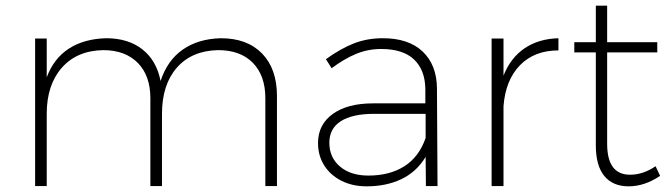

<svg xmlns="http://www.w3.org/2000/svg" viewBox="-20 -657 2374 678"><path d="M958 -318V0H917V-310Q917 -390 873 -435Q829 -480 750 -480Q657 -478 604.5 -418Q552 -358 552 -255V0H511V-310Q511 -390 466.5 -435Q422 -480 344 -480Q251 -478 198 -417.5Q145 -357 145 -255V0H104V-521H145V-384Q170 -451 223.5 -485.5Q277 -520 355 -522Q433 -522 483 -482.5Q533 -443 547 -371Q571 -444 625.5 -482Q680 -520 760 -522Q853 -522 905.5 -468Q958 -414 958 -318Z M1484 0 1483 -103Q1451 -50 1397.5 -24.5Q1344 1 1275 1Q1224 1 1185 -19Q1146 -39 1124.5 -73.5Q1103 -108 1103 -152Q1103 -217 1155 -254.5Q1207 -292 1297 -292H1482V-343Q1481 -410 1442 -447Q1403 -484 1326 -484Q1279 -484 1237 -466.5Q1195 -449 1151 -416L1131 -448Q1182 -485 1229 -503.5Q1276 -522 1332 -522Q1423 -522 1472.5 -475Q1522 -428 1523 -346L1525 0ZM1483 -170V-255H1301Q1224 -255 1183.5 -229Q1143 -203 1143 -153Q1143 -101 1180.5 -69Q1218 -37 1281 -37Q1356 -37 1408 -70Q1460 -103 1483 -170Z M1952 -522V-479Q1867 -479 1816 -426.5Q1765 -374 1758 -282V0H1716V-521H1758V-390Q1783 -453 1832.5 -486.5Q1882 -520 1952 -522Z M2311 -36Q2256 1 2200 1Q2144 1 2114 -35.5Q2084 -72 2084 -144V-472H2008V-508H2084V-637H2124V-508H2301V-472H2124V-149Q2124 -40 2205 -40Q2251 -40 2295 -70Z"/></svg>

Font: Gontserrat ExtraLight
Style: Regular
Weight: 275
Designer: Julieta Ulanovsky
Foundry: Julieta Ulanovsky
Version: Version 6.001